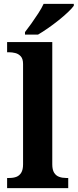

<svg xmlns="http://www.w3.org/2000/svg" viewBox="-20 -979 404 999"><path d="M17 0V-53H29Q50 -53 65.5 -59Q81 -65 90.5 -80.5Q100 -96 100 -124V-646Q100 -673 88 -686Q76 -699 59.5 -703Q43 -707 29 -707H17V-760H252V-124Q252 -96 261.5 -80.5Q271 -65 287.5 -59Q304 -53 323 -53H335V0ZM110 -812Q125 -831 143.5 -857Q162 -883 179.5 -910Q197 -937 207 -959H364V-949Q355 -936 334 -916Q313 -896 285.5 -874Q258 -852 230 -832.5Q202 -813 178 -799H110Z"/></svg>

Font: Noto Serif Khmer
Style: Bold
Weight: 700
Version: Version 2.003